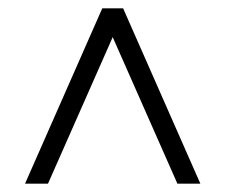

<svg xmlns="http://www.w3.org/2000/svg" viewBox="-20 -690 540 460"><path d="M40 -250 225 -670H275L460 -250H405L250 -601L95 -250Z"/></svg>

Font: Spectral
Style: Regular
Weight: 400
Designer: Jean-Baptiste Levee
Foundry: Production Type
Version: Version 2.001